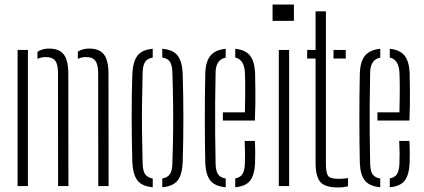

<svg xmlns="http://www.w3.org/2000/svg" viewBox="-20 -820 1868 846"><path d="M413 0 412.5 -502Q411.5 -538 399.5 -553.2Q387.5 -568.5 360 -568.5Q338 -568.5 323 -560.5V-592.5Q344 -606 373 -606Q416.5 -606 436.8 -581.5Q457 -557 458 -500L458.5 0ZM236 0 235.5 -502Q235 -538 222.8 -553.2Q210.5 -568.5 183 -568.5Q161 -568.5 145 -560.5V-591.5Q165.5 -606 196 -606Q239.5 -606 259.8 -581.5Q280 -557 281 -500L281.5 0ZM57.5 0V-600H103V0Z M563 -106Q560.5 -198.5 560.2 -299.2Q560 -400 563 -493.5Q565.5 -548 585.5 -574.5Q605.5 -601 653 -605V-566.5Q630 -562.5 619.8 -547.8Q609.5 -533 608.5 -501Q606.5 -424 605.8 -361.8Q605 -299.5 605.8 -237.2Q606.5 -175 608.5 -98.5Q609.5 -66.5 619.8 -52Q630 -37.5 653 -33.5V5Q605.5 1 585.5 -25.2Q565.5 -51.5 563 -106ZM695 5V-33.5Q718 -37.5 728.2 -52Q738.5 -66.5 739.5 -98.5Q742 -175.5 742.8 -237.8Q743.5 -300 742.8 -362Q742 -424 739.5 -501Q738.5 -533.5 728.5 -548.2Q718.5 -563 695 -566.5V-605Q743 -601 763 -574.5Q783 -548 785 -493.5Q788 -401 788 -300.2Q788 -199.5 785 -106Q783 -51.5 763 -25.2Q743 1 695 5Z M962 -289V-325H1059Q1060.5 -384 1060.5 -431.2Q1060.5 -478.5 1059 -502Q1055.5 -558 1016.5 -566.5V-605Q1061 -600.5 1081.2 -575.5Q1101.5 -550.5 1104 -498.5Q1104.5 -474 1105.2 -418.8Q1106 -363.5 1103 -289ZM884.5 -101.5Q882.5 -194.5 882.5 -299.2Q882.5 -404 884.5 -497.5Q886.5 -549.5 907.5 -575Q928.5 -600.5 974.5 -605V-566Q931.5 -558 930 -502Q928.5 -425 928 -363Q927.5 -301 928 -238.5Q928.5 -176 930 -98.5Q931 -66 941.2 -51.5Q951.5 -37 974.5 -33.5V5Q927.5 1 907 -24.2Q886.5 -49.5 884.5 -101.5ZM1016.5 5V-34Q1038 -37.5 1047.8 -52.2Q1057.5 -67 1059 -98.5Q1060 -119 1059.8 -143.5Q1059.5 -168 1058 -199H1103Q1104.5 -172.5 1104.5 -147.2Q1104.5 -122 1104 -101.5Q1101.5 -49.5 1082.2 -24.2Q1063 1 1016.5 5Z M1181 -728V-800H1275V-728ZM1208.5 0V-600H1254V0Z M1333.5 -562V-600H1370.5V-770H1416V-98Q1416 -59.5 1425.2 -45.8Q1434.5 -32 1471.5 -32Q1486.5 -32 1494.5 -32.8Q1502.5 -33.5 1513.5 -35.5V1Q1492 6 1470 6Q1411 6 1390.8 -19Q1370.5 -44 1370.5 -101.5V-562ZM1449.5 -562V-600H1503.5V-562Z M1643 -289V-325H1740Q1741.5 -384 1741.5 -431.2Q1741.5 -478.5 1740 -502Q1736.5 -558 1697.5 -566.5V-605Q1742 -600.5 1762.2 -575.5Q1782.5 -550.5 1785 -498.5Q1785.5 -474 1786.2 -418.8Q1787 -363.5 1784 -289ZM1565.5 -101.5Q1563.5 -194.5 1563.5 -299.2Q1563.5 -404 1565.5 -497.5Q1567.5 -549.5 1588.5 -575Q1609.5 -600.5 1655.5 -605V-566Q1612.5 -558 1611 -502Q1609.5 -425 1609 -363Q1608.5 -301 1609 -238.5Q1609.5 -176 1611 -98.5Q1612 -66 1622.2 -51.5Q1632.5 -37 1655.5 -33.5V5Q1608.5 1 1588 -24.2Q1567.5 -49.5 1565.5 -101.5ZM1697.5 5V-34Q1719 -37.5 1728.8 -52.2Q1738.5 -67 1740 -98.5Q1741 -119 1740.8 -143.5Q1740.5 -168 1739 -199H1784Q1785.5 -172.5 1785.5 -147.2Q1785.5 -122 1785 -101.5Q1782.5 -49.5 1763.2 -24.2Q1744 1 1697.5 5Z"/></svg>

Font: Big Shoulders Stencil Display Light
Style: Regular
Weight: 300
Designer: Patric King
Foundry: XO Type Co
Version: Version 1.000